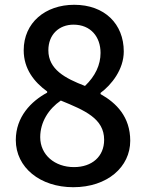

<svg xmlns="http://www.w3.org/2000/svg" viewBox="-20 -768 610 802"><path d="M286 14C429 14 524 -71 524 -180C524 -280 466 -338 400 -375V-380C446 -414 497 -478 497 -553C497 -668 417 -748 290 -748C169 -748 79 -673 79 -558C79 -480 123 -425 177 -386V-381C110 -345 46 -280 46 -183C46 -68 148 14 286 14ZM335 -409C252 -441 182 -478 182 -558C182 -624 227 -665 287 -665C359 -665 400 -614 400 -547C400 -497 378 -450 335 -409ZM289 -70C209 -70 148 -121 148 -195C148 -258 183 -313 234 -348C334 -307 415 -273 415 -184C415 -114 364 -70 289 -70Z"/></svg>

Font: Noto Sans CJK TC Medium
Style: Regular
Weight: 500
Designer: Ryoko NISHIZUKA 西塚涼子 (kana, bopomofo & ideographs); Paul D. Hunt (Latin, Greek & Cyrillic); Sandoll Communications 산돌커뮤니
Foundry: Adobe
Version: Version 2.004;hotconv 1.0.118;makeotfexe 2.5.65603